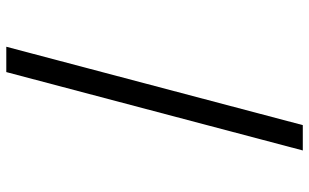

<svg xmlns="http://www.w3.org/2000/svg" viewBox="-206 -634 982 610"><g transform="rotate(-90 285.0 -329.0)"><path d="M441.5 -800 192.5 142H112L361 -800Z"/></g></svg>

Font: League Mono Narrow
Style: Regular
Weight: 400
Width: 3
Designer: Tyler Finck
Foundry: The League of Moveable Type / Tyler Finck
Version: Version 2.210